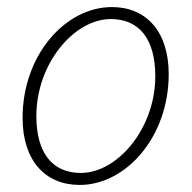

<svg xmlns="http://www.w3.org/2000/svg" viewBox="-20 -512 543 544"><path d="M206 12C336 12 458 -123 458 -302C458 -422 395 -492 297 -492C166 -492 44 -357 44 -178C44 -57 108 12 206 12ZM209 -22C129 -22 83 -78 83 -183C83 -332 190 -458 294 -458C374 -458 420 -402 420 -296C420 -148 313 -22 209 -22Z"/></svg>

Font: Source Sans Pro Light
Style: Italic
Weight: 300
Italic angle: -11°
Designer: Paul D. Hunt
Foundry: Adobe Systems Incorporated
Version: Version 3.006;hotconv 1.0.111;makeotfexe 2.5.65597